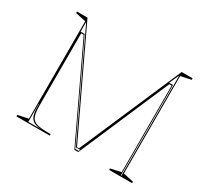

<svg xmlns="http://www.w3.org/2000/svg" viewBox="-143 -916 1198 1123"><g transform="rotate(30 455.5 -354.0)"><path d="M80 0V-10L150 -25V-683L80 -698V-708H151L481 -12L472 -21H495L486 -12L787 -708H861V-698L791 -683V-25L861 -10V0H706V-10L776 -25V-610H760L497 0H471L182 -610H165V-122Q165 -92 168.5 -72Q172 -52 180.5 -39.5Q189 -27 204.5 -20.5Q220 -14 245 -12Q270 -10 305 -10V0ZM156 -7H250Q217 -7 196.5 -16.5Q176 -26 167 -48Q158 -70 158 -106V-129H156ZM157 -617H184L473 -7H496L500 -17H472L158 -680H157ZM755 -617H781V-7H785V-682L780 -672Z"/></g></svg>

Font: Kalnia Glaze Thin Thin
Style: Regular
Weight: 250
Version: Version 1.110